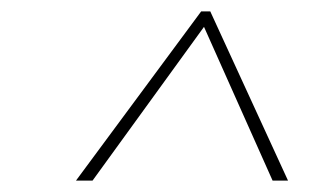

<svg xmlns="http://www.w3.org/2000/svg" viewBox="-20 -843 564 336"><path d="M348 -823 484 -527H457L337 -796L142 -527H113L332 -823Z"/></svg>

Font: Fira Sans Thin
Style: Italic
Weight: 250
Italic angle: -8°
Designer: Carrois Corporate & Edenspiekermann AG
Foundry: Carrois Corporate GbR & Edenspiekermann AG
Version: Version 4.203